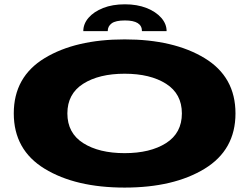

<svg xmlns="http://www.w3.org/2000/svg" viewBox="-20 -864 1164 892"><path d="M559 7.5Q331 7.5 187.5 -80Q44 -167.5 44 -337.2Q44 -507 187.5 -594Q331 -681 559 -681Q787 -681 930.5 -594Q1074 -507 1074 -337Q1074 -167.5 930.5 -80Q787 7.5 559 7.5ZM559 -152.5Q678 -152.5 751.5 -199.2Q825 -246 825 -337Q825 -428 751.5 -474.8Q678 -521.5 559 -521.5Q440 -521.5 366.5 -474.8Q293 -428 293 -337Q293 -246 366.5 -199.2Q440 -152.5 559 -152.5ZM560.5 -844Q617 -844 660.8 -826.8Q704.5 -809.5 729.2 -781.2Q754 -753 754 -719.5H639.5Q639.5 -769 560.5 -769Q517 -769 498.8 -755.5Q480.5 -742 480.5 -719.5H367Q367 -753 391.2 -781.2Q415.5 -809.5 459 -826.8Q502.5 -844 560.5 -844Z"/></svg>

Font: Anybody UltraExpanded ExtraBold
Style: Regular
Weight: 800
Width: 9
Designer: Tyler Finck
Foundry: Etcetera Type Company
Version: Version 1.010; ttfautohint (v1.8.3) -l 8 -r 50 -G 200 -x 14 